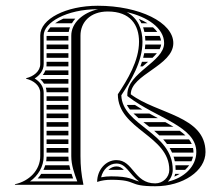

<svg xmlns="http://www.w3.org/2000/svg" viewBox="-20 -643 770 668"><path d="M485.5 -488C485.2 -482.6 484.7 -477.3 484 -472H535.4C538.2 -477.2 540 -482.5 540.7 -488ZM481.8 -458C480.7 -452.6 479.5 -447.3 478.1 -442H510.7C516.4 -447.4 521.6 -452.7 525.9 -458ZM473.9 -428C472.2 -422.6 470.3 -417.3 468.3 -412H476.5C483 -417.5 489.2 -422.8 495.2 -428ZM472 -562H493.3C484.1 -567.7 473.9 -572.9 462.7 -577.5C466.3 -572.5 469.3 -567.3 472 -562ZM477.9 -548C479.7 -542.8 481.1 -537.4 482.3 -532H527.1C523 -537.6 518 -542.9 512.2 -548ZM484.6 -518C485.2 -512.7 485.6 -507.4 485.7 -502H540.3C539.4 -507.5 537.8 -512.8 535.4 -518ZM583.6 -202C574.8 -207.3 565.3 -212.6 555.4 -218H478.9C485.5 -212.7 492.3 -207.4 499.1 -202ZM605.2 -188H516.2C522.3 -182.8 528.3 -177.5 534.1 -172H625C619.1 -177.5 612.5 -182.8 605.2 -188ZM637.7 -158H547.8C552.4 -152.9 556.8 -147.6 560.9 -142H647.2C644.7 -147.6 641.5 -152.9 637.7 -158ZM651.6 -128H570.2C573.3 -122.9 576.1 -117.6 578.6 -112H653C653 -112.7 653 -113.3 653 -114C653 -118.9 652.5 -123.5 651.6 -128ZM449.4 -278H421.3C424.2 -272.5 427.8 -267.2 431.9 -262H475.1C466.5 -267.1 457.9 -272.4 449.4 -278ZM499.7 -248H444.4C449.8 -242.6 455.6 -237.3 461.8 -232H529.3C519.6 -237.2 509.7 -242.5 499.7 -248ZM646.1 -82C648.5 -87.1 650.2 -92.5 651.4 -98H583.9C585.6 -92.9 587 -87.5 588.1 -82ZM638.2 -68H590.2C590.7 -62.8 591 -57.5 591 -52H624C629.5 -57 634.2 -62.3 638.2 -68ZM605.2 -38H589.4C588.7 -34.7 587.7 -31.5 586.7 -28.6C593.3 -31.4 599.5 -34.5 605.2 -38ZM241.9 -578H200.1C189.1 -573.1 179.5 -567.7 171.6 -562H230.2C233.5 -567.7 237.5 -573 241.9 -578ZM223.4 -548H155.4C150.5 -542.6 146.9 -537.2 144.7 -532H219.1C220 -537.5 221.4 -542.9 223.4 -548ZM218 -202V-218H142V-202ZM218 -188H142V-172H218ZM218 -158H142V-142H218ZM218 -128H142V-112H218ZM218 -518H142V-502H218ZM218 -488H142V-472H218ZM218 -458H142V-442H218ZM218 -428H142V-420C142 -417.3 141.8 -414.6 141.5 -412H218ZM218 -398H137.9C135.6 -392.1 132.4 -386.8 128.8 -382H218ZM218 -368H119.9C125.1 -363.2 129.6 -357.9 133.2 -352H218ZM218 -338H139.4C140.9 -333 141.8 -327.7 142 -322H218ZM218 -308H142V-292H218ZM218 -278H142V-262H218ZM218 -248H142V-232H218ZM219 -82C218.4 -87.2 218.1 -92.5 218 -98H142C141.9 -92.5 141.4 -87.2 140.6 -82ZM221.1 -68H137.3C135.7 -62.5 133.6 -57.1 131.1 -52H224.8C223.3 -57.3 222.1 -62.6 221.1 -68ZM229 -38H123.3C119.6 -32.3 115.5 -27 110.9 -22H234.5C232.5 -27.4 230.7 -32.7 229 -38ZM357.1 -52H411C403 -59.9 395.8 -64 385 -64C374.8 -64 364.9 -59.4 357.1 -52ZM463.7 -11.6C440.5 -17.2 432.7 -29.5 367 -29.5C355.1 -29.5 343.7 -28.6 331.8 -26.2C338 -53.7 359.9 -74 385 -74C419.2 -74 427 -40 463.7 -11.6ZM321.1 -611C268.5 -598.8 228 -563.6 228 -519V-100C228 -68.5 238.2 -40.4 248.8 -12H84.5C112.4 -31.8 132 -63 132 -100V-320C132 -342.3 118.8 -358.9 100.6 -370C117.4 -380.3 132 -397.3 132 -420V-520C132 -563.9 210.2 -611 321.1 -611ZM420.9 -600.8C492.4 -585 551 -545.5 551 -493C551 -427.3 423 -390.8 423 -314V-309L427.8 -305.4C526 -231 663 -203.8 663 -114C663 -63.9 620.4 -23.6 563.8 -11C574.2 -21.6 581 -36.3 581 -52C581 -183.2 405.6 -205.1 402.1 -311.5C434.9 -361.5 475.7 -427.7 475.7 -497.8C475.7 -540.2 460.2 -580.2 420.9 -600.8ZM390 -315C390 -192.4 569 -172 569 -52C569 -26.1 547 -5 520 -5C445.5 -5 444.5 -86 385 -86C348 -86 318 -52 318 -10C333.8 -15.5 350.1 -17.5 367 -17.5C460.4 -17.5 421.4 5 520 5C616.6 5 695 -48.3 695 -114C695 -240.4 526 -246 435 -315C435 -384 583 -414.1 583 -493C583 -564.8 465.2 -623 320 -623C209.6 -623 120 -576.9 120 -520V-420C120 -395 97 -377 71 -371V-369C97 -363 120 -345 120 -320V-100C120 -51 82 -13 32 -2V0H270V-2C262.9 -36.3 260 -65.4 260 -100V-519C260 -565.4 293.7 -603 355 -603C433.8 -603 463.7 -555.9 463.7 -497.8C463.7 -431 423.3 -365.5 390 -315Z"/></svg>

Font: SortefaxS02
Style: Medium
Weight: 500
Designer: gluk
Foundry: gluk
Version: Version 0.261